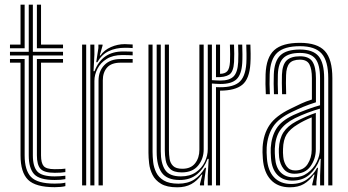

<svg xmlns="http://www.w3.org/2000/svg" viewBox="-20 -790 1484 818"><path d="M213 -23.2Q147.8 -23.2 125.1 -48.4Q102.5 -73.5 102.5 -128V-553.8H22.5V-569.2H102.5V-770H120V-569.2H248.5V-553.8H120V-128Q120 -80 139.2 -59.2Q158.5 -38.5 213 -38.5Q235.5 -38.5 258.5 -41.5V-26.8Q240 -23.2 213 -23.2ZM22.5 -584.5V-600H67.5V-770H85V-584.5ZM137.2 -584.5V-770H154.8V-600H248.5V-584.5ZM213 7.5Q131.8 7.5 99.6 -24Q67.5 -55.5 67.5 -128V-523H22.5V-538.5H85V-128Q85 -64.8 112.1 -36.2Q139.2 -7.8 213 -7.8Q225.8 -7.8 237.4 -8.6Q249 -9.5 258.5 -11.8V3Q240.8 7.5 213 7.5ZM213 -53.8Q168 -53.8 152.6 -70.8Q137.2 -87.8 137.2 -128V-538.5H248.5V-523H154.8V-128Q154.8 -95.5 166.1 -82.4Q177.5 -69.2 213 -69.2Q246 -69.2 258.5 -71.5V-56.8Q240.8 -53.8 213 -53.8Z M390 -525 399.2 -585.5V-600H417V-595.8L405 -553.8H408.2Q423.8 -576.8 452.4 -589.4Q481 -602 511.5 -602Q524.8 -602 545.2 -600.5V-585.2Q529.5 -586.5 512.8 -586.5Q473.2 -586.5 443.2 -572.1Q413.2 -557.8 394.8 -525ZM364.8 0V-600H382L382.2 -558L378.5 -486.8H382.8Q414.5 -570.8 504.2 -570.8Q515.2 -570.8 527 -570.5Q538.8 -570.2 545.2 -569.8V-554.2Q538 -554.8 525.5 -555.1Q513 -555.5 501.2 -555.5Q461 -555.5 434.6 -539Q408.2 -522.5 395.2 -497.1Q382.2 -471.8 382.2 -445V0ZM329.8 0V-600H347.2V0ZM399.8 0V-446.5Q399.8 -486.8 424.5 -512.6Q449.2 -538.5 494 -538.5H545.2V-523Q533.5 -523 519.9 -523Q506.2 -523 494 -523Q454.5 -523 436.2 -502.2Q418 -481.5 418 -447.8V0Z M865.2 0V-42L869 -113.2H864.5Q850 -73.5 820.1 -48.1Q790.2 -22.8 744.8 -23.2Q691.5 -23.5 669.5 -53.8Q647.5 -84 647.5 -143V-600H665V-145Q665 -95 683 -66.8Q701 -38.5 750.8 -38.5Q788.8 -38.5 814.2 -56Q839.8 -73.5 852.5 -100.2Q865.2 -127 865.2 -155V-600H882.8V-448.5Q889.2 -448 900.2 -447.4Q911.2 -446.8 919.2 -446.8Q957.2 -446.8 974.9 -464.1Q992.5 -481.5 994.8 -525.5Q995.5 -538.2 995.5 -560.1Q995.5 -582 994.5 -600H1012Q1012.8 -581.2 1012.9 -558.6Q1013 -536 1012 -521.2Q1009 -472.8 987.9 -452.5Q966.8 -432.2 919.2 -432.2Q910.5 -432.2 899.4 -433Q888.2 -433.8 882.8 -434.2V0ZM735 8Q691 8 666.1 -7Q641.2 -22 629.8 -45.1Q618.2 -68.2 615.4 -93.4Q612.5 -118.5 612.5 -138.8V-600H630V-142Q630 -122.5 632.6 -99.4Q635.2 -76.2 645.5 -55.2Q655.8 -34.2 678.1 -20.9Q700.5 -7.5 740 -7.5Q779.8 -7.5 807.2 -25.1Q834.8 -42.8 853 -75H857.8L849.5 -14.5V0H832L831.8 -5.8L842.2 -46.2H839Q820.5 -19.8 795.4 -5.9Q770.2 8 735 8ZM754.5 -55.5Q720 -55.5 704.8 -70.5Q689.5 -85.5 685.9 -107.1Q682.2 -128.8 682.2 -148.2V-600H699.8V-149.2Q699.8 -130.8 702.6 -112.8Q705.5 -94.8 717.6 -82.9Q729.8 -71 757 -71Q793.2 -71 811.4 -94.4Q829.5 -117.8 829.5 -152.2V-600H847.8V-153.5Q847.8 -113.5 824.1 -84.5Q800.5 -55.5 754.5 -55.5ZM900.2 0V-418.8Q965.5 -415.2 995.5 -437.1Q1025.5 -459 1029.5 -520.5Q1030.5 -537.5 1030.2 -561.1Q1030 -584.8 1029.2 -600H1046.8Q1047.5 -584.5 1047.8 -561Q1048 -537.5 1046.8 -519.2Q1042.8 -453.5 1012 -428.6Q981.2 -403.8 917.5 -403.8V0ZM900.2 -461.2V-600H917.5V-475.5Q938.8 -475.8 948.4 -486.8Q958 -497.8 959.8 -526Q960.5 -537 960.5 -559Q960.5 -581 959.5 -600H977Q978 -583.2 978 -560.9Q978 -538.5 977.2 -526Q974.8 -483.2 956.2 -471.8Q937.8 -460.2 900.2 -461.2Z M1378.5 0V-457Q1378.5 -530 1350.5 -561.6Q1322.5 -593.2 1258 -593.2Q1191.2 -593.2 1161.2 -565.4Q1131.2 -537.5 1129 -473Q1127.5 -432.5 1129.8 -388.8H1112.5Q1111.2 -411 1111 -431.8Q1110.8 -452.5 1111.5 -473.8Q1114.2 -545.5 1148.4 -576.5Q1182.5 -607.5 1258 -607.5Q1332 -607.5 1364 -572.6Q1396 -537.8 1396 -457V0ZM1343.8 0V-42L1346.5 -113.2H1342.8Q1328.2 -73 1299.2 -46.6Q1270.2 -20.2 1225 -20.5Q1185.8 -20.5 1161.8 -45Q1137.8 -69.5 1134.5 -117Q1133.8 -129 1133.4 -139.6Q1133 -150.2 1133.5 -160.2Q1136.5 -207.8 1157.2 -241.5Q1178 -275.2 1230 -299.8Q1259.2 -313 1289.9 -324.2Q1320.5 -335.5 1343.5 -341.5V-457Q1343.5 -514.8 1323.8 -539.6Q1304 -564.5 1258 -564.5Q1209.5 -564.5 1187.5 -543Q1165.5 -521.5 1163.8 -472Q1162.5 -432.8 1164.5 -388.8H1147.2Q1145 -434.5 1146.5 -472.5Q1148.5 -529.5 1174.4 -554.2Q1200.2 -579 1258 -579Q1313.2 -579 1337.1 -550.8Q1361 -522.5 1361 -457V0ZM1215 8Q1163.5 8 1133.8 -23.8Q1104 -55.5 1099.8 -114.2Q1097.5 -143.5 1098.8 -163.2Q1102.2 -218.5 1128.5 -257.5Q1154.8 -296.5 1217.8 -326.8Q1244 -339.8 1263.4 -348.8Q1282.8 -357.8 1308.8 -366V-457.2Q1308.8 -495.8 1298.2 -515.8Q1287.8 -535.8 1258 -535.8Q1226.5 -535.8 1213.1 -520Q1199.8 -504.2 1198.8 -470Q1198.2 -456.8 1198.2 -435.9Q1198.2 -415 1199.2 -388.8H1181.8Q1180.8 -417 1180.8 -436.4Q1180.8 -455.8 1181.2 -471.5Q1182.8 -514.5 1201.1 -532.4Q1219.5 -550.2 1258 -550.2Q1296.8 -550.2 1311.4 -527.1Q1326 -504 1326 -457.2V-354.2Q1296.8 -345.2 1272.1 -334.9Q1247.5 -324.5 1223.8 -313Q1166 -285.8 1142.8 -249.2Q1119.5 -212.8 1116.2 -161.8Q1115.5 -150.8 1115.9 -139.5Q1116.2 -128.2 1117.2 -115.8Q1121 -62.5 1147.8 -34.4Q1174.5 -6.2 1220.2 -6.2Q1260.8 -6.2 1288 -25.8Q1315.2 -45.2 1331 -75H1334.8L1328 -14.5V0H1310.5L1310.2 -4.2L1320.2 -46.2H1317Q1298.5 -20.2 1274.5 -6.1Q1250.5 8 1215 8ZM1230.8 -34.5Q1265 -34.5 1290.1 -52.9Q1315.2 -71.2 1329.1 -99.1Q1343 -127 1343 -155.2V-327Q1319.2 -320.5 1290.9 -309.8Q1262.5 -299 1236.2 -286.2Q1194.5 -265.2 1173.8 -235.6Q1153 -206 1150.8 -157Q1150.2 -146.8 1150.8 -137.4Q1151.2 -128 1152 -118.5Q1154.8 -77 1175.5 -55.8Q1196.2 -34.5 1230.8 -34.5ZM1234.8 -49.8Q1205.2 -49.8 1189 -69.6Q1172.8 -89.5 1169.2 -119.8Q1167.5 -140.8 1168 -155.8Q1170.2 -199.5 1187.8 -226.4Q1205.2 -253.2 1242.2 -273Q1260 -282.5 1282.1 -292.2Q1304.2 -302 1325.5 -309.2V-153.5Q1325.5 -113.8 1303.1 -81.8Q1280.8 -49.8 1234.8 -49.8ZM1237.2 -63.8Q1273.2 -63.8 1290.6 -90.8Q1308 -117.8 1308 -152.2V-290Q1272.8 -275.5 1248 -259.8Q1215.8 -240.5 1201.2 -217.5Q1186.8 -194.5 1185.8 -155.8Q1185.5 -147.8 1185.6 -139.1Q1185.8 -130.5 1186.8 -121.5Q1189 -98 1201.4 -80.9Q1213.8 -63.8 1237.2 -63.8Z"/></svg>

Font: Big Shoulders Inline Display SemiBold
Style: Regular
Weight: 600
Designer: Patric King
Foundry: XO Type Co
Version: Version 1.000